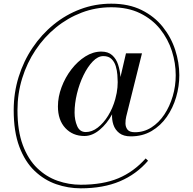

<svg xmlns="http://www.w3.org/2000/svg" viewBox="-20 -810 1050 1044"><path d="M785 64Q722 137.5 631.8 175.8Q541.5 214 419 214Q350.5 214 285.5 191.5Q220.5 169 168.2 119.2Q116 69.5 85.2 -12Q54.5 -93.5 54.5 -211Q54.5 -305 81.2 -391.2Q108 -477.5 156.8 -550Q205.5 -622.5 271.8 -676.5Q338 -730.5 417.5 -760.2Q497 -790 585 -790Q680 -790 749.8 -755.5Q819.5 -721 865 -664Q910.5 -607 932.8 -538.2Q955 -469.5 955 -401Q955 -341 937.8 -282Q920.5 -223 887 -174.8Q853.5 -126.5 804.2 -97.5Q755 -68.5 691 -68.5Q651.5 -68.5 628.5 -86.5Q605.5 -104.5 596.5 -132.2Q587.5 -160 589.5 -188.5Q561.5 -137 521.5 -103.8Q481.5 -70.5 439 -70.5Q375.5 -70.5 335.2 -113.8Q295 -157 295 -231.5Q295 -283.5 314.8 -336.2Q334.5 -389 368.2 -432.8Q402 -476.5 444 -503Q486 -529.5 531 -529.5Q568 -529.5 590 -509.8Q612 -490 622.2 -458.5Q632.5 -427 635 -391L665 -520H752L673.5 -205Q671 -195.5 666.5 -177Q662 -158.5 662.2 -138.8Q662.5 -119 673.5 -105Q684.5 -91 713.5 -91Q762.5 -91 803.2 -117Q844 -143 873.5 -187.2Q903 -231.5 919.2 -286.8Q935.5 -342 935.5 -401Q935.5 -467 914.8 -532.2Q894 -597.5 851 -651.5Q808 -705.5 741.8 -738Q675.5 -770.5 584.5 -770.5Q500.5 -770.5 424.2 -741.5Q348 -712.5 284.2 -660.5Q220.5 -608.5 173.5 -538.2Q126.5 -468 100.8 -384.8Q75 -301.5 75 -211Q75 -98.5 104 -21Q133 56.5 182.2 104Q231.5 151.5 293 173Q354.5 194.5 419 194.5Q539.5 194.5 623.2 159.5Q707 124.5 772 51.5ZM620 -363.5Q620 -379.5 618.2 -403Q616.5 -426.5 609.5 -450Q602.5 -473.5 586.5 -489.2Q570.5 -505 542 -505Q512.5 -505 484.5 -476Q456.5 -447 434 -400.8Q411.5 -354.5 398.5 -301Q385.5 -247.5 385.5 -198Q385.5 -157.5 399.5 -124.8Q413.5 -92 446.5 -92Q480 -92 511.5 -116.2Q543 -140.5 568 -181Q593 -221.5 606.5 -270L614.5 -304.5Q620 -334.5 620 -363.5Z"/></svg>

Font: Bodoni* 11pt
Style: Italic
Weight: 400
Italic angle: -13°
Version: Version 2.3